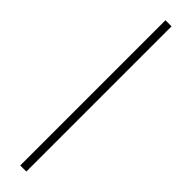

<svg xmlns="http://www.w3.org/2000/svg" viewBox="-346 -717 935 935"><g transform="rotate(45 121.0 -250.0)"><path d="M100 250V-750H142V250Z"/></g></svg>

Font: Spectral SC Light
Style: Regular
Weight: 300
Designer: Jean-Baptiste Levee
Foundry: Production Type
Version: Version 2.001